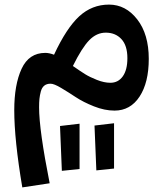

<svg xmlns="http://www.w3.org/2000/svg" viewBox="-20 -465 719 835"><path d="M454 -445Q527 -445 577 -380.5Q627 -316 627 -209Q627 -106 587 -45Q547 16 478 16Q435 16 388.5 -2.5Q342 -21 309.5 -42.5Q277 -64 246 -82.5Q215 -101 200 -101Q183 -101 172.5 -92.5Q162 -84 157.5 -67Q153 -50 151.5 -35Q150 -20 150 2Q150 100 196 332L77 350Q42 143 42 14Q42 -97 74 -166Q106 -235 177 -235Q194 -235 215 -227Q269 -343 324.5 -394Q380 -445 454 -445ZM460 -105Q494 -105 514 -133Q534 -161 534 -212Q534 -267 508 -295Q482 -323 440 -323Q400 -323 368 -290Q336 -257 297 -178Q330 -155 350 -142.5Q370 -130 401.5 -117.5Q433 -105 460 -105ZM399 276 391 81 476 71V268ZM249 278 241 83 326 73V270Z"/></svg>

Font: FiraGO Medium
Style: Regular
Weight: 500
Designer: bBox Type
Foundry: bBox Type GmbH
Version: Version 1.001;PS 001.001;hotconv 1.0.88;makeotf.lib2.5.64775